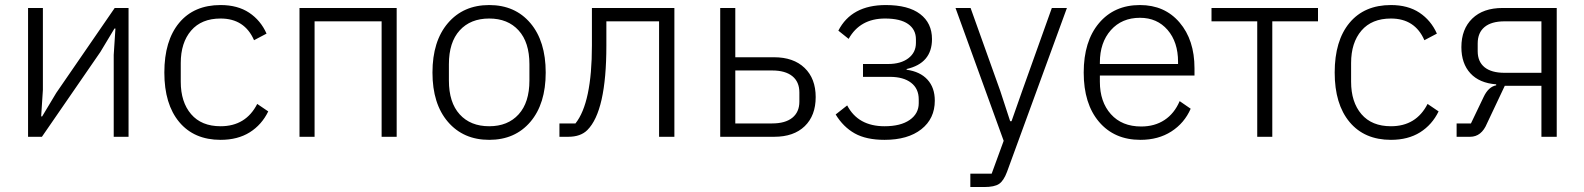

<svg xmlns="http://www.w3.org/2000/svg" viewBox="-20 -545 6313 765"><path d="M91.8 0V-513.2H150.9V-187L144 -81.1H147.9L204.1 -174.8L437 -513.2H492.2V0H433.1V-326.2L439.9 -431.2H436L379.9 -337.9L147 0Z M858.9 12.2Q753.4 12.2 694.1 -58.8Q634.8 -129.9 634.8 -255.9Q634.8 -382.8 693.8 -453.9Q752.9 -524.9 858.9 -524.9Q926.8 -524.9 972.7 -494.4Q1018.6 -463.9 1042 -411.1L992.2 -384.8Q954.6 -471.2 858.9 -471.2Q782.7 -471.2 741.5 -423.1Q700.2 -375 700.2 -293.9V-219.2Q700.2 -138.2 741.5 -90.1Q782.7 -42 858.9 -42Q959.5 -42 1004.9 -130.9L1048.8 -101.1Q1022.9 -47.9 975.1 -17.8Q927.2 12.2 858.9 12.2Z M1173.3 0V-513.2H1560.5V0H1500.5V-460H1233.4V0Z M1703.1 -255.9Q1703.1 -380.9 1764.6 -452.9Q1826.2 -524.9 1929.2 -524.9Q2032.2 -524.9 2093.3 -452.9Q2154.3 -380.9 2154.3 -255.9Q2154.3 -131.3 2093.3 -59.6Q2032.2 12.2 1929.2 12.2Q1826.2 12.2 1764.6 -59.6Q1703.1 -131.3 1703.1 -255.9ZM1929.2 -42Q2003.4 -42 2046.4 -89.4Q2089.4 -136.7 2089.4 -224.1V-289.1Q2089.4 -376.5 2046.4 -423.8Q2003.4 -471.2 1929.2 -471.2Q1854.5 -471.2 1811.5 -423.8Q1768.6 -376.5 1768.6 -289.1V-224.1Q1768.6 -136.7 1811.5 -89.4Q1854.5 -42 1929.2 -42Z M2209 0V-53.2H2272.9Q2338.4 -135.7 2338.4 -363.8V-513.2H2667V0H2606V-460H2396V-362.8Q2396 -102.5 2320.3 -26.9Q2293.5 0 2244.1 0Z M2849.6 0V-513.2H2909.7V-316.9H3064Q3141.6 -316.9 3185.8 -274.4Q3230 -231.9 3230 -158.2Q3230 -84.5 3186.3 -42.2Q3142.6 0 3064.9 0ZM2909.7 -53.2H3056.6Q3108.9 -53.2 3137 -75.9Q3165 -98.6 3165 -140.1V-176.8Q3165 -218.8 3137 -241.5Q3108.9 -264.2 3056.6 -264.2H2909.7Z M3504.4 12.2Q3431.6 12.2 3385.7 -13.4Q3339.8 -39.1 3309.6 -88.9L3355.5 -125Q3398.9 -42 3504.4 -42Q3568.4 -42 3604.5 -67.1Q3640.6 -92.3 3640.6 -133.8V-148.9Q3640.6 -191.9 3610.1 -215.3Q3579.6 -238.8 3525.4 -238.8H3418.5V-290H3518.6Q3569.3 -290 3599.4 -313Q3629.4 -335.9 3629.4 -374V-388.2Q3629.4 -427.2 3598.4 -449.2Q3567.4 -471.2 3506.3 -471.2Q3406.7 -471.2 3361.3 -390.1L3320.3 -422.9Q3372.6 -524.9 3509.3 -524.9Q3599.1 -524.9 3646.2 -489Q3693.4 -453.1 3693.4 -389.2Q3693.4 -293 3592.3 -270V-267.1Q3646 -259.8 3675.3 -227.8Q3704.6 -195.8 3704.6 -144Q3704.6 -72.3 3650.9 -30Q3597.2 12.2 3504.4 12.2Z M3846.2 200.2V147H3931.2L3979 16.1L3787.1 -513.2H3847.2L3965.3 -183.1L4004.9 -62H4010.3L4052.2 -181.2L4170.9 -513.2H4231L3992.2 140.1Q3979 175.3 3960.7 187.7Q3942.4 200.2 3900.9 200.2Z M4523.9 12.2Q4419.9 12.2 4358.9 -59.6Q4297.9 -131.3 4297.9 -255.9Q4297.9 -380.4 4358.6 -452.6Q4419.4 -524.9 4522 -524.9Q4620.6 -524.9 4679.9 -455.3Q4739.3 -385.7 4739.3 -272.9V-244.1H4362.3V-219.2Q4362.3 -139.2 4406.2 -90.1Q4450.2 -41 4526.9 -41Q4580.6 -41 4619.9 -66.9Q4659.2 -92.8 4680.2 -142.1L4724.1 -111.8Q4699.2 -54.7 4647.2 -21.2Q4595.2 12.2 4523.9 12.2ZM4362.3 -290H4673.8V-298.8Q4673.8 -377.4 4632.1 -425.8Q4590.3 -474.1 4522 -474.1Q4449.7 -474.1 4406 -424.8Q4362.3 -375.5 4362.3 -295.9Z M4989.3 0V-460H4807.1V-513.2H5231.4V-460H5049.3V0Z M5522 12.2Q5416.5 12.2 5357.2 -58.8Q5297.9 -129.9 5297.9 -255.9Q5297.9 -382.8 5356.9 -453.9Q5416 -524.9 5522 -524.9Q5589.8 -524.9 5635.7 -494.4Q5681.6 -463.9 5705.1 -411.1L5655.3 -384.8Q5617.7 -471.2 5522 -471.2Q5445.8 -471.2 5404.5 -423.1Q5363.3 -375 5363.3 -293.9V-219.2Q5363.3 -138.2 5404.5 -90.1Q5445.8 -42 5522 -42Q5622.6 -42 5668 -130.9L5711.9 -101.1Q5686 -47.9 5638.2 -17.8Q5590.3 12.2 5522 12.2Z M5783.7 0V-53.2H5840.8L5891.6 -159.2Q5910.6 -199.2 5941.4 -205.1V-209Q5874.5 -213.9 5838.6 -252.9Q5802.7 -292 5802.7 -356.9Q5802.7 -429.2 5846.2 -471.2Q5889.6 -513.2 5966.8 -513.2H6182.6V0H6121.6V-203.1H5975.6L5904.8 -53.2Q5882.8 0 5837.4 0ZM5974.6 -254.9H6121.6V-460H5974.6Q5922.4 -460 5895 -437.3Q5867.7 -414.6 5867.7 -372.1V-340.8Q5867.7 -299.3 5895 -277.1Q5922.4 -254.9 5974.6 -254.9Z"/></svg>

Font: Anuphan Light
Style: Regular
Weight: 300
Designer: Mike Abbink, Paul van der Laan, Pieter van Rosmalen, Mint Tantisuwanna
Foundry: Bold Monday; Cadson Demak
Version: Version 3.002;hotconv 1.0.109;makeotfexe 2.5.65596